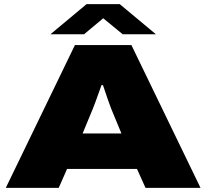

<svg xmlns="http://www.w3.org/2000/svg" viewBox="-20 -905 994 925"><path d="M8 0 341 -688H613L946 0H681L640 -91H303L263 0ZM378 -262H565L517 -378Q514 -386 509 -399.5Q504 -413 498 -430Q492 -447 486.5 -464Q481 -481 476 -495H469Q463 -478 455 -456Q447 -434 439.5 -413Q432 -392 426 -378ZM223 -740 397 -885H557L731 -740H571L442 -846H512L385 -740Z"/></svg>

Font: Archivo SemiBold Expanded Black
Style: Regular
Weight: 900
Width: 7
Version: Version 2.001